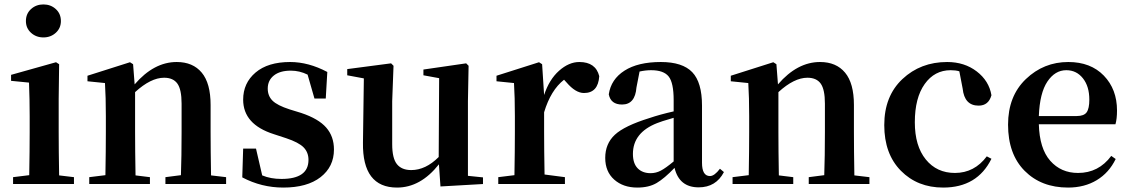

<svg xmlns="http://www.w3.org/2000/svg" viewBox="-20 -831 5104 867"><path d="M97 -736Q97 -769 120 -790Q143 -811 176 -811Q209 -811 232 -790Q255 -769 255 -736Q255 -704 232 -683Q209 -662 176 -662Q143 -662 120 -683Q97 -704 97 -736ZM247 -39 314 -31V0H39V-31L112 -40Q114 -154 114 -235V-306Q114 -383 111 -458L30 -466V-493L233 -550L247 -541L245 -385V-235Q245 -153 247 -39Z M933 -39 1001 -31V0H727V-31L797 -40Q800 -124 800 -235V-363Q800 -427 781 -453.5Q762 -480 721 -480Q661 -480 590 -415V-235Q590 -153 592 -39L657 -31V0H383V-31L456 -40Q458 -154 458 -235V-307Q458 -392 454 -456L375 -464V-489L567 -550L581 -541L588 -450Q675 -551 778 -551Q851 -551 891 -503Q931 -455 931 -357V-235Q931 -153 933 -39Z M1288 -337 1340 -321Q1418 -295 1453 -255Q1488 -215 1488 -156Q1488 -78 1427.5 -31Q1367 16 1259 16Q1161 16 1074 -30L1078 -160H1136L1164 -39Q1202 -23 1251 -23Q1373 -23 1373 -109Q1373 -143 1351 -165.5Q1329 -188 1272 -207L1217 -225Q1078 -269 1078 -381Q1078 -456 1134 -503.5Q1190 -551 1290 -551Q1373 -551 1458 -506L1451 -386H1400L1369 -494Q1333 -512 1293 -512Q1244 -512 1216.5 -490Q1189 -468 1189 -431Q1189 -398 1210.5 -376.5Q1232 -355 1288 -337Z M2093 -37 2161 -30V0L1969 11L1962 -89Q1879 16 1773 16Q1616 16 1619 -187L1623 -477L1548 -491V-519L1746 -545L1757 -534L1751 -374V-180Q1751 -116 1772.5 -89.5Q1794 -63 1837 -63Q1902 -63 1961 -122L1963 -478L1892 -491V-517L2085 -545L2096 -534L2093 -374Z M2428 -541 2437 -402Q2460 -472 2504.5 -511.5Q2549 -551 2596 -551Q2670 -551 2686 -487Q2681 -411 2617 -411Q2579 -411 2538 -459L2527 -471Q2467 -424 2437 -324V-235Q2437 -157 2439 -43L2531 -31V0H2230V-31L2303 -40Q2305 -154 2305 -235V-307Q2305 -392 2301 -456L2222 -464V-489L2414 -550Z M3022 -102V-299Q2960 -281 2947 -275Q2838 -232 2838 -136Q2838 -93 2859.5 -71Q2881 -49 2918 -49Q2942 -49 2964 -60.5Q2986 -72 3022 -102ZM3231 -69 3249 -54Q3213 15 3135 15Q3047 15 3026 -73Q2980 -25 2945 -4.5Q2910 16 2858 16Q2794 16 2753.5 -20Q2713 -56 2713 -118Q2713 -182 2756.5 -222.5Q2800 -263 2913 -298Q2960 -314 3022 -328V-379Q3022 -457 2999.5 -485.5Q2977 -514 2920 -514Q2895 -514 2868 -508L2854 -436Q2848 -359 2789 -359Q2738 -359 2729 -405Q2739 -473 2800 -512Q2861 -551 2964 -551Q3062 -551 3106 -505Q3150 -459 3150 -354V-96Q3150 -36 3186 -36Q3206 -36 3231 -69Z M3838 -39 3906 -31V0H3632V-31L3702 -40Q3705 -124 3705 -235V-363Q3705 -427 3686 -453.5Q3667 -480 3626 -480Q3566 -480 3495 -415V-235Q3495 -153 3497 -39L3562 -31V0H3288V-31L3361 -40Q3363 -154 3363 -235V-307Q3363 -392 3359 -456L3280 -464V-489L3472 -550L3486 -541L3493 -450Q3580 -551 3683 -551Q3756 -551 3796 -503Q3836 -455 3836 -357V-235Q3836 -153 3838 -39Z M4327 -431 4312 -509Q4296 -514 4273 -514Q4200 -514 4155.5 -451.5Q4111 -389 4111 -279Q4111 -172 4160.5 -111Q4210 -50 4292 -50Q4380 -50 4436 -125L4457 -114Q4393 16 4239 16Q4123 16 4048 -60Q3973 -136 3973 -266Q3973 -397 4055 -474Q4137 -551 4257 -551Q4335 -551 4390.5 -508.5Q4446 -466 4457 -401Q4444 -354 4399 -354Q4335 -354 4327 -431Z M4671 -307H4842Q4875 -307 4887 -324Q4899 -341 4899 -381Q4899 -441 4870 -477.5Q4841 -514 4795 -514Q4744 -514 4709.5 -462.5Q4675 -411 4671 -307ZM5017 -270H4671Q4674 -160 4722.5 -105Q4771 -50 4848 -50Q4941 -50 4998 -127L5018 -113Q4988 -51 4932.5 -17.5Q4877 16 4803 16Q4682 16 4607 -59.5Q4532 -135 4532 -268Q4532 -397 4612.5 -474Q4693 -551 4804 -551Q4905 -551 4964.5 -489.5Q5024 -428 5024 -332Q5024 -294 5017 -270Z"/></svg>

Font: Swei Spring CJKtc
Style: Bold
Weight: 700
Version: Version 1.021